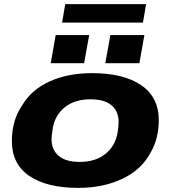

<svg xmlns="http://www.w3.org/2000/svg" viewBox="-20 -892 821 924"><path d="M278.8 -783.2 293.9 -872.1H683.1L668 -783.2ZM224.1 -587.9 248 -723.1H409.2L384.8 -587.9ZM486.8 -587.9 511.2 -723.1H674.8L650.9 -587.9ZM356.9 12.2Q205.6 12.2 121.3 -45.2Q37.1 -102.5 37.1 -212.9Q37.1 -312.5 85.9 -383.8Q131.3 -460.9 219.5 -500.5Q307.6 -540 422.9 -540Q574.2 -540 659.2 -482.2Q744.1 -424.3 744.1 -314Q744.1 -225.6 705.1 -158.2Q661.1 -75.2 568.8 -31.5Q476.6 12.2 356.9 12.2ZM363.8 -112.8Q439 -112.8 487.1 -151.1Q535.2 -189.5 545.9 -253.9Q550.8 -284.7 550.8 -305.2Q550.8 -356.4 516.8 -385.3Q482.9 -414.1 416 -414.1Q339.8 -414.1 292.2 -376.2Q244.6 -338.4 233.9 -273.9Q228 -236.8 228 -223.1Q228 -171.4 262.2 -142.1Q296.4 -112.8 363.8 -112.8Z"/></svg>

Font: Archivo Expanded ExtraBold
Style: Italic
Weight: 800
Width: 7
Italic angle: -10°
Designer: Hector Gatti
Foundry: Omnibus-Type
Version: Version 2.001